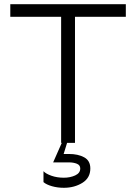

<svg xmlns="http://www.w3.org/2000/svg" viewBox="-20 -680 643 914"><path d="M271 0V-600H29V-660H579V-600H337V0ZM308 53Q352 53 381 69Q410 85 410 122Q410 167 372 190.5Q334 214 284 214Q254 214 227.5 206.5Q201 199 187 187V135Q198 147 224.5 156.5Q251 166 284 166Q314 166 338 155Q362 144 362 122Q362 106 346 99.5Q330 93 308 93H233L275 -2H300L283 53Z"/></svg>

Font: Lil Grotesk
Style: Regular
Weight: 400
Designer: Bastien Sozeau
Foundry: NBR — Bastien Sozeau
Version: Version 4.002; ttfautohint (v1.8.4.7-5d5b)